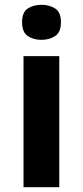

<svg xmlns="http://www.w3.org/2000/svg" viewBox="-20 -780 345 800"><path d="M153 -760Q186 -760 210 -744.5Q234 -729 234 -687Q234 -646 210 -630Q186 -614 153 -614Q119 -614 95.5 -630Q72 -646 72 -687Q72 -729 95.5 -744.5Q119 -760 153 -760ZM227 -546V0H78V-546Z"/></svg>

Font: Noto Sans
Style: Bold
Weight: 700
Designer: Monotype Design Team
Foundry: Monotype Imaging Inc.
Version: Version 2.000;GOOG;noto-source:20170915:90ef993387c0; ttfaut